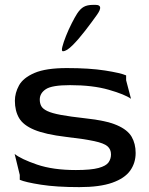

<svg xmlns="http://www.w3.org/2000/svg" viewBox="-20 -757 610 787"><path d="M305 10Q211 10 147.5 0Q84 -10 61 -20V-40L40 -126Q66 -105 131.5 -82.5Q197 -60 291 -60Q353 -60 384 -68.5Q415 -77 425 -91.5Q435 -106 435 -124Q435 -145 420.5 -157.5Q406 -170 366.5 -178.5Q327 -187 250 -196Q166 -206 120.5 -225Q75 -244 58 -273.5Q41 -303 41 -344Q41 -376 58 -407Q75 -438 121.5 -458Q168 -478 254 -478Q347 -478 410.5 -468Q474 -458 497 -448V-428L517 -352Q492 -370 426 -389Q360 -408 267 -408Q193 -408 168 -391.5Q143 -375 143 -349Q143 -334 149 -322.5Q155 -311 173.5 -302Q192 -293 229.5 -286Q267 -279 330 -272Q415 -263 459 -244Q503 -225 519.5 -196.5Q536 -168 536 -130Q536 -89 513.5 -57.5Q491 -26 440 -8Q389 10 305 10ZM238 -547Q231 -547 235.5 -565Q240 -583 250.5 -609.5Q261 -636 274 -661.5Q287 -687 296 -701Q309 -721 323.5 -729Q338 -737 361 -737H372Q406 -737 378 -697Q356 -666 329 -631Q302 -596 277.5 -571.5Q253 -547 238 -547Z"/></svg>

Font: Red Rose
Style: Regular
Weight: 400
Designer: Jaikishan Patel
Version: Version 2.000; ttfautohint (v1.8.3)